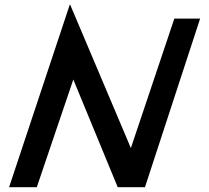

<svg xmlns="http://www.w3.org/2000/svg" viewBox="-20 -784 876 804"><path d="M272 -764H274L528 -164L710 -706H818L587 0H473L287 -451L134 0H18Z"/></svg>

Font: Lineal Medium
Style: Regular
Weight: 600
Designer: Created by Frank Adebiaye with contributions from Anton Moglia & Ariel Martín Pérez
Created by Frank ADEBIAYE with FontF
Foundry: Velvetyne Type Foundry
Version: Version 2.000